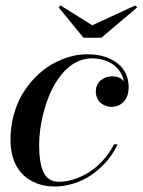

<svg xmlns="http://www.w3.org/2000/svg" viewBox="-20 -667 518 697"><path d="M314.9 -575.2 470.9 -647.2 478 -640.1 347.9 -530H283L192.9 -640.1L200 -647.2ZM429 -371.1Q427.5 -386.5 419.2 -401.1Q410.9 -415.8 396.9 -428Q382.8 -440.2 361.2 -447.6Q339.6 -455.1 314 -455.1Q287.1 -455.1 262.8 -444.1Q238.5 -433.1 219.5 -414.3Q200.4 -395.5 184.3 -370.1Q168.2 -344.7 156.9 -316Q145.5 -287.4 137.6 -256.6Q129.6 -225.8 125.9 -196.4Q122.1 -167 122.1 -139.9Q122.1 -73.7 138.7 -40.4Q155.3 -7.1 194.1 -7.1Q220.2 -7.1 248.2 -16Q276.1 -24.9 302.7 -41.5Q329.3 -58.1 353.4 -84.4Q377.4 -110.6 394 -143.1H407Q384.5 -95.7 347.5 -60.7Q310.5 -25.6 266.6 -7.8Q222.7 10 177 10Q161.1 10 145.8 7.4Q130.4 4.9 114.5 -1.1Q98.6 -7.1 84.6 -16Q70.6 -24.9 58.2 -38.6Q45.9 -52.2 37.1 -69.3Q28.3 -86.4 23.2 -109.6Q18.1 -132.8 18.1 -159.9Q18.1 -206.1 29.5 -248.7Q41 -291.3 60.9 -324.8Q80.8 -358.4 107.8 -386Q134.8 -413.6 165.6 -431.9Q196.5 -450.2 229.9 -460.1Q263.2 -470 295.9 -470Q364.7 -470 405.9 -437.6Q447 -405.3 447 -351.1Q447 -332.8 441.7 -318.5Q436.3 -304.2 427.2 -295.8Q418.2 -287.4 407.5 -283.2Q396.7 -279.1 385 -279.1Q375.2 -279.1 365.5 -282.2Q355.7 -285.4 347.2 -291.9Q338.6 -298.3 333.3 -309.4Q327.9 -320.6 327.9 -335Q327.9 -359.9 345.3 -374.9Q362.8 -389.9 386 -389.9Q417.5 -389.9 429 -371.1Z"/></svg>

Font: Bodoni* 16
Style: Italic
Weight: 400
Italic angle: -13°
Version: Version 2.000